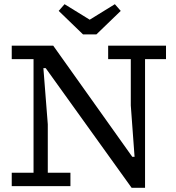

<svg xmlns="http://www.w3.org/2000/svg" viewBox="-20 -888 840 916"><path d="M496 -606V-670H772V-606H672V8H608L198 -563H187L208 -295V-64H316V0H36V-64H140V-606H36V-670H234L611 -140H622L604 -385V-606ZM288 -868 408 -794 528 -868 556 -836 440 -724H376L260 -836Z"/></svg>

Font: Source Serif 4 Caption
Style: Regular
Weight: 400
Designer: Frank Grießhammer
Foundry: Adobe Systems Incorporated
Version: Version 4.004;hotconv 1.0.117;makeotfexe 2.5.65602